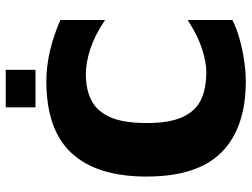

<svg xmlns="http://www.w3.org/2000/svg" viewBox="-124 -741 879 671"><g transform="rotate(-90 315.5 -405.5)"><path d="M367 14Q205 14 119.5 -70Q34 -154 34 -333Q34 -506 115.5 -594.5Q197 -683 367 -683Q420 -683 474.5 -670Q529 -657 581 -634V-478Q527 -514 479.5 -529.5Q432 -545 392 -545Q338 -545 300 -525.5Q262 -506 241.5 -460Q221 -414 221 -332Q221 -253 242 -207Q263 -161 302.5 -142.5Q342 -124 400 -124Q434 -124 480.5 -139Q527 -154 581 -189V-33Q554 -19 517.5 -8.5Q481 2 441.5 8Q402 14 367 14ZM276 -721V-825H407V-721Z"/></g></svg>

Font: Maven Pro ExtraBold
Style: Regular
Weight: 800
Designer: Joe Prince
Foundry: Joe Prince
Version: Version 2.100